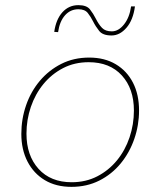

<svg xmlns="http://www.w3.org/2000/svg" viewBox="-20 -722 624 747"><path d="M258 5Q198 5 154.5 -21Q111 -47 87 -93.5Q63 -140 63 -201Q63 -259 81.5 -312.5Q100 -366 135 -407.5Q170 -449 218.5 -473.5Q267 -498 327 -498Q387 -498 430.5 -472Q474 -446 497.5 -400Q521 -354 521 -292Q521 -235 502.5 -181.5Q484 -128 449.5 -86Q415 -44 366.5 -19.5Q318 5 258 5ZM259 -13Q314 -13 358.5 -36Q403 -59 435 -98Q467 -137 484 -187.5Q501 -238 501 -292Q501 -377 454 -428.5Q407 -480 325 -480Q270 -480 225.5 -457Q181 -434 149 -395Q117 -356 100 -306Q83 -256 83 -202Q83 -117 130 -65Q177 -13 259 -13ZM414 -584Q380 -584 366 -601.5Q352 -619 342 -639Q333 -657 321.5 -671.5Q310 -686 285 -686Q254 -686 233 -662.5Q212 -639 206 -597L191 -598Q198 -647 223 -674.5Q248 -702 285 -702Q317 -702 330 -685.5Q343 -669 353 -649Q364 -627 377 -613.5Q390 -600 415 -600Q441 -600 462.5 -627Q484 -654 490 -697H505Q498 -644 472 -614Q446 -584 414 -584Z"/></svg>

Font: Hanken Grotesk Thin
Style: Italic
Weight: 250
Italic angle: -8°
Designer: Alfredo Marco Pradil
Foundry: Hanken Design Co.
Version: Version 3.013